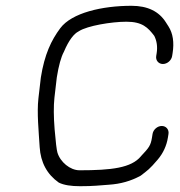

<svg xmlns="http://www.w3.org/2000/svg" viewBox="-20 -653 621 663"><path d="M574.4 -459.5 576 -469.5C581.8 -506.2 577.4 -537.5 561.8 -561.8L552.2 -576.8C528.8 -613.3 490.3 -633 434 -633C332.8 -633 227.8 -608.8 188.1 -555.6C156.9 -513.8 133.7 -465.1 121.1 -385.7L112.6 -312.8C107.1 -262.6 113.6 -200.8 117 -144.9C120.3 -92.3 142.5 -50.9 183 -22.5C200.9 -13.6 225.9 -10 256.4 -10C304.6 -10 322.8 -12.9 355.6 -15.1C396.6 -17.7 432.6 -28.2 464.8 -45.8L465.8 -46.4L466.8 -47.1C489.6 -64.7 496.4 -68.7 524.3 -101.5C543.4 -123.9 555.4 -150 559.9 -178.5L561.8 -190.5C564.2 -205.5 553.7 -218 538.6 -218C523.6 -218 509.2 -205.5 506.8 -190.5L504.9 -178.5C500.4 -150.1 494.4 -143.1 467.3 -114.2L467 -113.8L466.7 -113.4C433.4 -73.1 365.1 -65 254.5 -65C222.3 -65 187.7 -93.5 178.1 -126.9C175.7 -135.4 172.2 -162.9 168.6 -206.6C165.1 -250.2 164.9 -286.5 167.9 -314.9L176.2 -386.1C182.6 -426.7 191.2 -456.7 200.2 -473.3L200.5 -473.9L200.8 -474.5C217.7 -514.6 235.6 -536.6 250.9 -544.3L252 -544.9L253 -545.6C281.8 -563.9 364.6 -578 416.5 -578C471.6 -578 491 -557.8 512.8 -529C521.4 -511.9 524.5 -491.8 521 -469.5L519.4 -459.5C517 -444.5 527.5 -432 542.5 -432C557.6 -432 572 -444.5 574.4 -459.5Z"/></svg>

Font: MewTooHand
Style: BdWideIta
Weight: 400
Designer: Mew Too, Robert Jablonski
Version: Version 0.77